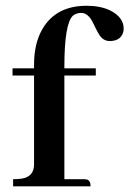

<svg xmlns="http://www.w3.org/2000/svg" viewBox="-20 -660 458 680"><path d="M277.3 -25.4H208V-392.6H319.3V-418H208V-423.8Q208 -576.2 238.3 -604.5Q251 -614.3 267.6 -614.3Q293 -614.3 310.5 -577.1Q330.1 -536.1 337.9 -528.3Q350.6 -514.6 368.2 -514.6Q406.2 -514.6 416 -544.9Q418 -551.8 418 -558.6Q418 -599.6 368.2 -624Q334 -639.6 287.1 -639.6Q177.7 -639.6 129.9 -556.6Q100.6 -505.9 100.6 -431.6V-418H24.4V-392.6H100.6V-78.1Q100.6 -34.2 56.6 -27.3Q43.9 -25.4 26.4 -25.4V0H300.8Q300.8 -22.5 286.1 -24.4Q282.2 -25.4 277.3 -25.4Z"/></svg>

Font: Abhaya Libre
Style: Bold
Weight: 700
Designer: Pushpananda Ekanayake, Sol Matas, Pathum Egodawatta
Foundry: Mooniak
Version: Version 1.050 ; ttfautohint (v1.6)